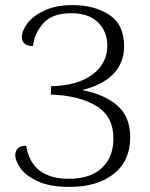

<svg xmlns="http://www.w3.org/2000/svg" viewBox="-20 -723 588 755"><path d="M40 -113Q40 -129 50.5 -139.5Q61 -150 83 -150Q104 -20 251 -20Q335 -20 380.5 -62.5Q426 -105 426 -178Q426 -267 357 -307.5Q288 -348 180 -351L181 -384Q285 -386 343.5 -430Q402 -474 402 -543Q402 -599 365.5 -635Q329 -671 260 -671Q184 -671 149 -630Q114 -589 110 -542Q87 -542 76.5 -551.5Q66 -561 66 -576Q66 -602 88 -631.5Q110 -661 155.5 -682Q201 -703 266 -703Q350 -703 409 -665Q468 -627 468 -542Q468 -475 424.5 -431Q381 -387 302 -369Q391 -352 441.5 -308Q492 -264 492 -183Q492 -90 427 -39Q362 12 254 12Q174 12 126.5 -11Q79 -34 59.5 -63Q40 -92 40 -113Z"/></svg>

Font: Arima Madurai Light
Style: Regular
Weight: 300
Designer: Joana Correia and Natanael Gama
Foundry: NDISCOVER
Version: Version 1.020